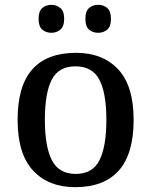

<svg xmlns="http://www.w3.org/2000/svg" viewBox="-20 -766 627 796"><path d="M292 10Q181 10 117 -59Q53 -128 53 -269Q53 -410 114 -478.5Q175 -547 295 -547Q406 -547 470 -478.5Q534 -410 534 -269Q534 -128 472.5 -59Q411 10 292 10ZM294 -45Q364 -45 392.5 -102Q421 -159 421 -269Q421 -380 392 -435.5Q363 -491 293 -491Q223 -491 194.5 -435.5Q166 -380 166 -269Q166 -159 195 -102Q224 -45 294 -45ZM387 -630Q365 -630 349.5 -643Q334 -656 334 -688Q334 -720 349.5 -733Q365 -746 387 -746Q409 -746 424.5 -733Q440 -720 440 -688Q440 -656 424.5 -643Q409 -630 387 -630ZM193 -630Q171 -630 155.5 -643Q140 -656 140 -688Q140 -720 155.5 -733Q171 -746 193 -746Q214 -746 230 -733Q246 -720 246 -688Q246 -656 230 -643Q214 -630 193 -630Z"/></svg>

Font: Noto Serif Bengali Medium
Style: Regular
Weight: 500
Designer: Juan Bruce, Universal Thirst, Indian Type Foundry and the Monotype Design Team.
Foundry: Monotype Imaging Inc.
Version: Version 2.003; ttfautohint (v1.8.4.7-5d5b)